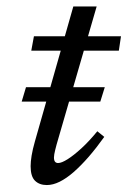

<svg xmlns="http://www.w3.org/2000/svg" viewBox="-20 -550 386 580"><path d="M45.5 -243 58.5 -286.5H296.5L283 -243ZM74.5 -397 82.5 -440.5H345.5L339 -397ZM143 -74.5Q143 -65.5 146.2 -61.5Q149.5 -57.5 155.5 -57.5Q166 -57.5 184.2 -69Q202.5 -80.5 225.8 -101.8Q249 -123 274 -153.5L295 -136.5Q271 -103 247.8 -76.2Q224.5 -49.5 202.5 -30.2Q180.5 -11 160.2 -1Q140 9 121.5 9Q99 9 85.8 -4Q72.5 -17 72.5 -48Q72.5 -61.5 75.5 -80Q78.5 -98.5 85.5 -123L201.5 -530.5H272L151 -113.5Q148.5 -104.5 146.8 -97.2Q145 -90 144 -84.2Q143 -78.5 143 -74.5Z"/></svg>

Font: Newsreader 16pt 16pt
Style: Italic
Weight: 400
Italic angle: -17°
Version: Version 1.003